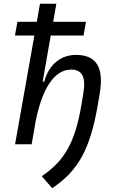

<svg xmlns="http://www.w3.org/2000/svg" viewBox="-20 -752 626 1001"><path d="M252 229C387.7 139.2 450.2 24.4 489.3 -202.1L499.5 -261.7C523.9 -401.9 481.4 -465.8 376.5 -465.8C296.9 -465.8 234.4 -415.5 210.9 -327.1H202.6L244.6 -566.9H415.5L428.2 -638.2H257.3L273.9 -732.4H188.5L171.9 -638.2H70.8L58.1 -566.9H159.2L58.6 0H145L167 -125.5C207.5 -322.3 279.8 -389.2 350.6 -389.2C406.2 -389.2 429.2 -353.5 414.6 -265.6L403.8 -201.2C371.1 -10.7 316.9 86.4 197.8 166.5Z"/></svg>

Font: Cascadia Mono NF SemiLight
Style: Italic
Weight: 350
Italic angle: -10°
Monospace: yes
Designer: Aaron Bell
Foundry: Saja Typeworks
Version: Version 2404.023